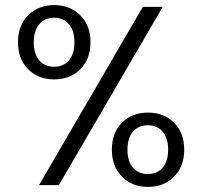

<svg xmlns="http://www.w3.org/2000/svg" viewBox="-20 -727 794 754"><path d="M541 -700H619L211.2 0H133.2ZM50.5 -561.3Q50.5 -627 90.6 -667Q130.7 -707 192.5 -707Q254.9 -707 295.2 -667Q335.4 -627 335.4 -561.3Q335.4 -494.9 295.2 -455Q254.9 -415.2 192.5 -415.2Q130.7 -415.2 90.6 -455Q50.5 -494.9 50.5 -561.3ZM272.3 -561.3Q272.3 -607.1 250.7 -632.2Q229 -657.4 192.5 -657.4Q156.2 -657.4 134.4 -632.2Q112.6 -607.1 112.6 -561.3Q112.6 -514.8 134.4 -489.8Q156.2 -464.8 192.5 -464.8Q229 -464.8 250.7 -489.8Q272.3 -514.8 272.3 -561.3ZM419.3 -139.2Q419.3 -205.6 459 -245.2Q498.7 -284.8 561.2 -284.8Q623.6 -284.8 663.5 -245.2Q703.4 -205.6 703.4 -139.2Q703.4 -72.7 663.1 -32.9Q622.9 7 561.2 7Q499.5 7 459.4 -32.9Q419.3 -72.7 419.3 -139.2ZM640.3 -139.2Q640.3 -184.9 618.6 -210.1Q597 -235.2 560.4 -235.2Q524.1 -235.2 502.3 -210.1Q480.6 -184.9 480.6 -139.2Q480.6 -93.7 502.3 -68.5Q524.1 -43.4 560.4 -43.4Q597 -43.4 618.6 -68.4Q640.3 -93.4 640.3 -139.2Z"/></svg>

Font: AF Albert Sans Medium
Style: Regular
Weight: 500
Designer: Andreas Rasmussen
Foundry: a.Foundry
Version: Version 1.300;Glyphs 3.2 (3231)